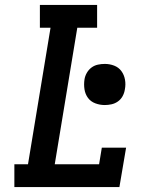

<svg xmlns="http://www.w3.org/2000/svg" viewBox="-20 -755 640 775"><path d="M38 0V-92H93L184 -643H141V-735H372V-643H292L201 -92H380L391 -159H489L462 0ZM403 -331Q383 -331 364.5 -338Q346 -345 335 -360Q324 -375 321 -394.5Q318 -414 321 -434Q323 -448 330.5 -461Q338 -474 349.5 -482.5Q361 -491 375 -494Q389 -497 403 -497Q423 -497 441 -490Q459 -483 470 -468Q481 -453 484.5 -433.5Q488 -414 484 -394Q482 -380 475 -367Q468 -354 456 -345.5Q444 -337 430 -334Q416 -331 403 -331Z"/></svg>

Font: Iosevka Slab SmBdExObl
Style: Regular
Weight: 600
Width: 7
Italic angle: -9°
Monospace: yes
Designer: Belleve Invis
Foundry: Belleve Invis
Version: Version 11.1.0; ttfautohint (v1.8.3)